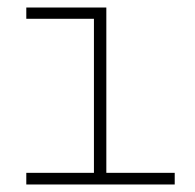

<svg xmlns="http://www.w3.org/2000/svg" viewBox="-20 -491 518 511"><path d="M230 0V-471H263V0ZM50 0V-31H445V0ZM50 -441V-471H263V-441Z"/></svg>

Font: BioRhyme SemiExpanded ExtraLight
Style: Regular
Weight: 250
Width: 6
Designer: Aoife Mooney
Foundry: Aoife Mooney Type
Version: Version 1.600;gftools[0.9.33]